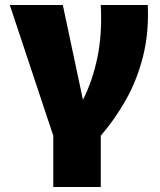

<svg xmlns="http://www.w3.org/2000/svg" viewBox="-20 -540 636 764"><path d="M192 204V0L19 -520H230L310 -143Q348 -217 367.5 -311Q387 -405 381 -520H568Q573 -411 549.5 -317Q526 -223 482 -144.5Q438 -66 381 0V204Z"/></svg>

Font: Murecho Black
Style: Regular
Weight: 900
Designer: Neil Summerour
Foundry: Positype
Version: Version 1.010; ttfautohint (v1.8.3)